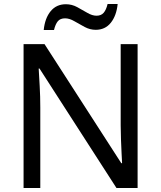

<svg xmlns="http://www.w3.org/2000/svg" viewBox="-20 -933 800 953"><path d="M663 0H558L176 -593H172Q174 -558 177 -506Q180 -454 180 -399V0H97V-714H201L582 -123H586Q585 -139 583.5 -171Q582 -203 580.5 -241Q579 -279 579 -311V-714H663ZM197 -784Q203 -843 231.5 -877.5Q260 -912 307 -912Q337 -912 363.5 -897.5Q390 -883 414 -869Q438 -855 459 -855Q482 -855 494.5 -869.5Q507 -884 514 -913H564Q558 -855 530 -820Q502 -785 455 -785Q427 -785 400.5 -799Q374 -813 349.5 -827.5Q325 -842 303 -842Q279 -842 267 -827.5Q255 -813 248 -784Z"/></svg>

Font: Noto Sans Mende Kikakui
Style: Regular
Weight: 400
Designer: Monotype Design Team
Foundry: Monotype Imaging Inc.
Version: Version 2.003; ttfautohint (v1.8.4.7-5d5b)